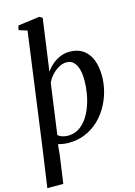

<svg xmlns="http://www.w3.org/2000/svg" viewBox="-160 -895 861 1227"><g transform="rotate(-15 271.0 -281.5)"><path d="M-5.5 254 31 -1.5 133 -751.5 78 -769 85 -798 228.5 -817 247.5 -805 200 -461Q216 -485 239.8 -505.5Q263.5 -526 293.2 -538.8Q323 -551.5 356.5 -551.5Q410 -551.5 445.8 -526.5Q481.5 -501.5 499.5 -456Q517.5 -410.5 517.5 -347.5Q517.5 -296.5 503.8 -245.2Q490 -194 463.5 -148Q437 -102 398.8 -66.5Q360.5 -31 311 -10.5Q261.5 10 201.5 10Q184.5 10 166.5 7.2Q148.5 4.5 132.5 0.5L126.5 66.5L100 254ZM210 -35.5Q249.5 -35.5 280.5 -54.8Q311.5 -74 334.5 -106.5Q357.5 -139 372.5 -180.2Q387.5 -221.5 394.8 -265.8Q402 -310 402 -351Q402 -394 393 -425.2Q384 -456.5 366 -473.8Q348 -491 320.5 -491Q293.5 -491 267.5 -476Q241.5 -461 221.2 -438.2Q201 -415.5 190 -391L144 -57.5Q155.5 -46.5 172.5 -41Q189.5 -35.5 210 -35.5Z"/></g></svg>

Font: Merriweather 60pt Medium
Style: Italic
Weight: 500
Italic angle: -7.8°
Version: Version 2.101